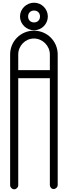

<svg xmlns="http://www.w3.org/2000/svg" viewBox="-20 -1399 502 1421"><path d="M232 -1379C176 -1379 128 -1333 128 -1277C128 -1221 176 -1175 232 -1175C288 -1175 334 -1221 334 -1277C334 -1333 288 -1379 232 -1379ZM232 -1321C258 -1321 276 -1303 276 -1277C276 -1251 258 -1233 232 -1233C206 -1233 188 -1251 188 -1277C188 -1303 206 -1321 232 -1321ZM231 -1114C295 -1114 349 -1060 349 -996V-880H115V-996C115 -1060 167 -1114 231 -1114ZM231 -1172C133 -1172 55 -1094 55 -996V-854V-850V-844V-30V-28C55 -12 69 2 85 2C101 2 115 -12 115 -28V-30V-820H349V-30C349 -14 361 0 377 0C393 0 407 -14 407 -30V-844V-850V-854V-996C407 -1094 329 -1172 231 -1172Z"/></svg>

Font: bauhaus_2017
Style: _regular
Weight: 400
Version: Version 1.0